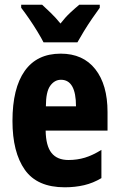

<svg xmlns="http://www.w3.org/2000/svg" viewBox="-20 -786 505 816"><path d="M238 -558Q333 -558 385 -492Q437 -426 437 -310V-231H174Q175 -166 199 -136Q223 -106 271 -106Q308 -106 341 -116Q374 -126 411 -149V-29Q376 -8 337.5 1Q299 10 255 10Q138 10 85.5 -64.5Q33 -139 33 -272Q33 -411 85 -484.5Q137 -558 238 -558ZM239 -447Q212 -447 193.5 -421.5Q175 -396 175 -334H303Q303 -447 239 -447ZM165 -606Q156 -624 139 -652Q122 -680 103 -707.5Q84 -735 70 -753V-766H159Q174 -752 195.5 -731.5Q217 -711 237 -686Q258 -713 278.5 -732Q299 -751 317 -766H404V-753Q390 -734 371.5 -707Q353 -680 336.5 -653Q320 -626 309 -606Z"/></svg>

Font: Noto Sans Malayalam ExtraCondensed ExtraBold
Style: Regular
Weight: 800
Width: 2
Designer: Jelle Bosma - Monotype Design Team
Foundry: Monotype Imaging Inc.
Version: Version 2.104; ttfautohint (v1.8.4.7-5d5b)